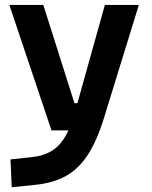

<svg xmlns="http://www.w3.org/2000/svg" viewBox="-20 -538 626 792"><path d="M28.3 234.4 23.4 119.6 112.8 109.9Q166.5 104 202.1 78.6Q237.8 53.2 262.2 0H192.4L18.6 -517.6H158.7L287.1 -112.3H299.3L412.6 -517.6H552.7L407.2 -45.9Q377.9 47.4 339.8 104.2Q301.8 161.1 249.5 189.2Q197.3 217.3 124.5 224.6Z"/></svg>

Font: Cascadia Mono
Style: Bold
Weight: 700
Monospace: yes
Designer: Aaron Bell
Foundry: Saja Typeworks
Version: Version 2404.023; ttfautohint (v1.8.4)